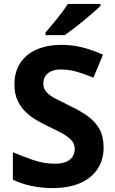

<svg xmlns="http://www.w3.org/2000/svg" viewBox="-20 -954 591 984"><path d="M511 -198Q511 -135 480 -88Q449 -41 390.5 -15.5Q332 10 248 10Q211 10 175.5 5Q140 0 107.5 -9.5Q75 -19 46 -33V-174Q97 -152 151.5 -133.5Q206 -115 260 -115Q297 -115 319.5 -125Q342 -135 352.5 -152Q363 -169 363 -191Q363 -218 344.5 -237Q326 -256 295 -272.5Q264 -289 224 -308Q199 -320 170 -336.5Q141 -353 114.5 -377.5Q88 -402 71 -437Q54 -472 54 -521Q54 -585 83.5 -630.5Q113 -676 167.5 -700Q222 -724 296 -724Q352 -724 402.5 -711Q453 -698 508 -674L459 -556Q410 -576 371 -587Q332 -598 291 -598Q263 -598 243 -589Q223 -580 212.5 -564Q202 -548 202 -526Q202 -501 217 -483.5Q232 -466 262 -450Q292 -434 337 -412Q392 -386 430.5 -358Q469 -330 490 -292Q511 -254 511 -198ZM495 -924Q481 -910 458 -890Q435 -870 408.5 -848Q382 -826 356.5 -806.5Q331 -787 312 -774H213V-787Q229 -806 250.5 -831.5Q272 -857 293 -884.5Q314 -912 328 -934H495Z"/></svg>

Font: Noto Sans Malayalam
Style: Regular
Weight: 400
Designer: Jelle Bosma - Monotype Design Team
Foundry: Monotype Imaging Inc.
Version: Version 2.103